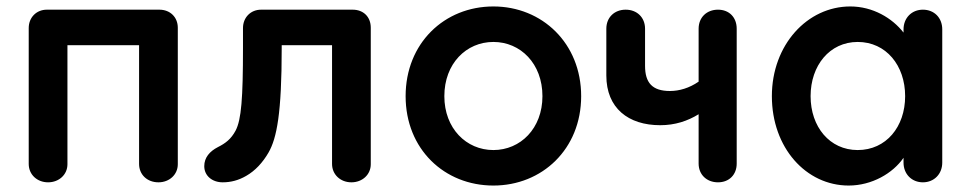

<svg xmlns="http://www.w3.org/2000/svg" viewBox="-20 -565 3009 595"><path d="M531 -479C531 -512 507 -535 474 -535H125C93 -535 69 -511 69 -478V-57C69 -24 95 0 129 0C163 0 189 -24 189 -56V-425H411V-57C411 -24 436 0 471 0C505 0 531 -24 531 -56Z M1129 -479C1129 -514 1105 -535 1073 -535H789C757 -535 733 -511 733 -478V-417C733 -261 728 -194 710 -160C696 -134 679 -121 655 -109C630 -96 613 -77 613 -50C613 -20 638 0 670 0C695 0 719 -6 743 -20C771 -36 794 -61 812 -92C838 -137 853 -215 853 -416V-425H1009V-57C1009 -24 1035 0 1069 0C1103 0 1129 -24 1129 -56Z M1509 -545C1357 -545 1237 -431 1237 -267C1237 -103 1357 10 1509 10C1660 10 1781 -103 1781 -267C1781 -431 1660 -545 1509 -545ZM1509 -100C1425 -100 1357 -167 1357 -267C1357 -368 1425 -435 1509 -435C1593 -435 1661 -368 1661 -267C1661 -167 1593 -100 1509 -100Z M2263 -58V-476C2263 -511 2240 -535 2205 -535C2170 -535 2145 -511 2145 -476V-312C2116 -292 2085 -283 2056 -283C2001 -283 1979 -309 1979 -361V-476C1979 -511 1954 -535 1919 -535C1884 -535 1859 -511 1859 -476V-331C1859 -230 1927 -177 2026 -177C2072 -177 2111 -190 2145 -211V-58C2145 -24 2170 0 2205 0C2240 0 2263 -24 2263 -58Z M2780 -61C2780 -26 2805 0 2840 0C2875 0 2900 -26 2900 -61V-474C2900 -510 2875 -535 2840 -535C2805 -535 2780 -509 2780 -474V-464C2745 -509 2685 -545 2615 -545C2482 -545 2372 -426 2372 -267C2372 -107 2478 10 2610 10C2682 10 2747 -28 2780 -76ZM2492 -267C2492 -362 2551 -435 2638 -435C2726 -435 2785 -362 2785 -267C2785 -172 2726 -100 2638 -100C2551 -100 2492 -172 2492 -267Z"/></svg>

Font: Hotpoint
Style: Bold
Weight: 700
Designer: Andrew Paglinawan, Luciano Perondi, Riccardo Olocco
Foundry: CAST Cooperativa Anonima Servizi Tipografici
Version: Version 1.000;PS 2.1;hotconv 16.6.51;makeotf.lib2.5.65220